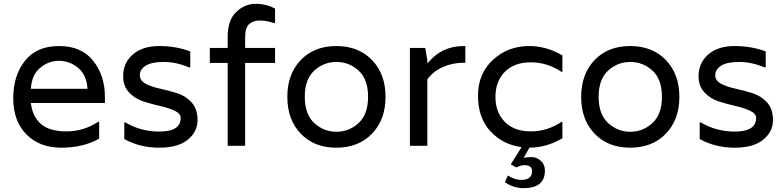

<svg xmlns="http://www.w3.org/2000/svg" viewBox="-20 -760 4090 1001"><path d="M527 -255V-223H141Q149 -153 193 -114Q237 -75 326.5 -75Q416 -75 492 -125H497V-37Q413 10 299.5 10Q186 10 117.5 -59.5Q49 -129 49 -247.5Q49 -366 110 -443Q171 -520 288 -520Q405 -520 466 -443Q527 -366 527 -255ZM141 -297H436Q432 -369 387.5 -406Q343 -443 288 -443Q233 -443 189 -406Q145 -369 141 -297Z M628 -35V-122H633Q714 -74 811 -74Q922 -74 922 -145Q922 -168 891 -182.5Q860 -197 816 -207Q772 -217 728 -231Q684 -245 653 -278Q622 -311 622 -362Q622 -432 672.5 -476Q723 -520 810 -520Q897 -520 972 -492V-409H965Q898 -437 834 -437Q770 -437 739.5 -417.5Q709 -398 709 -368.5Q709 -339 740 -323Q771 -307 815.5 -297.5Q860 -288 904 -274Q948 -260 979 -226Q1010 -192 1010 -133Q1010 -74 959.5 -32Q909 10 809.5 10Q710 10 628 -35Z M1407 -640Q1370 -653 1334.5 -653Q1299 -653 1278.5 -634Q1258 -615 1258 -565V-510H1414V-432H1258V0H1167V-432H1074V-510H1167V-568Q1167 -655 1211.5 -697.5Q1256 -740 1312.5 -740Q1369 -740 1414 -715V-640Z M1478 -255Q1478 -374 1548 -447Q1618 -520 1733.5 -520Q1849 -520 1919.5 -447Q1990 -374 1990 -255Q1990 -136 1919.5 -63Q1849 10 1733.5 10Q1618 10 1548 -63Q1478 -136 1478 -255ZM1618.5 -118.5Q1668 -73 1734 -73Q1800 -73 1849.5 -118.5Q1899 -164 1899 -255.5Q1899 -347 1849.5 -392Q1800 -437 1734 -437Q1668 -437 1618.5 -392Q1569 -347 1569 -255.5Q1569 -164 1618.5 -118.5Z M2398 -520H2406V-433H2398Q2339 -433 2288 -410Q2237 -387 2208 -346V0H2117V-510H2197L2208 -446V-431H2210Q2282 -520 2398 -520Z M2710 63Q2726 59 2752 59Q2778 59 2799.5 78.5Q2821 98 2821 129Q2821 221 2710 221Q2658 221 2612 190L2628 155Q2665 178 2697 178Q2754 178 2754 132Q2754 117 2744 109Q2734 101 2714.5 101Q2695 101 2672 113L2643 97L2699 7Q2601 -6 2536.5 -76Q2472 -146 2472 -261Q2472 -376 2550 -448Q2628 -520 2739 -520Q2829 -520 2912 -471V-385H2908Q2834 -435 2747.5 -435Q2661 -435 2612 -385.5Q2563 -336 2563 -255Q2563 -174 2612 -124.5Q2661 -75 2747.5 -75Q2834 -75 2908 -125H2912V-39Q2831 9 2740 10Z M3010 -255Q3010 -374 3080 -447Q3150 -520 3265.5 -520Q3381 -520 3451.5 -447Q3522 -374 3522 -255Q3522 -136 3451.5 -63Q3381 10 3265.5 10Q3150 10 3080 -63Q3010 -136 3010 -255ZM3150.5 -118.5Q3200 -73 3266 -73Q3332 -73 3381.5 -118.5Q3431 -164 3431 -255.5Q3431 -347 3381.5 -392Q3332 -437 3266 -437Q3200 -437 3150.5 -392Q3101 -347 3101 -255.5Q3101 -164 3150.5 -118.5Z M3628 -35V-122H3633Q3714 -74 3811 -74Q3922 -74 3922 -145Q3922 -168 3891 -182.5Q3860 -197 3816 -207Q3772 -217 3728 -231Q3684 -245 3653 -278Q3622 -311 3622 -362Q3622 -432 3672.5 -476Q3723 -520 3810 -520Q3897 -520 3972 -492V-409H3965Q3898 -437 3834 -437Q3770 -437 3739.5 -417.5Q3709 -398 3709 -368.5Q3709 -339 3740 -323Q3771 -307 3815.5 -297.5Q3860 -288 3904 -274Q3948 -260 3979 -226Q4010 -192 4010 -133Q4010 -74 3959.5 -32Q3909 10 3809.5 10Q3710 10 3628 -35Z"/></svg>

Font: Varela
Style: Regular
Weight: 400
Designer: Joe Prince
Foundry: Joe Prince
Version: Version 1.000